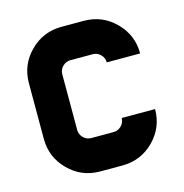

<svg xmlns="http://www.w3.org/2000/svg" viewBox="-97 -725 779 814"><g transform="rotate(-15 293.0 -317.5)"><path d="M341.8 -634.8Q422.9 -634.8 480 -577.6Q537.1 -520.5 537.1 -439.5H390.6Q390.6 -459.5 376.2 -473.9Q361.8 -488.3 341.8 -488.3H244.1Q224.1 -488.3 209.7 -473.9Q195.3 -459.5 195.3 -439.5V-195.3Q195.3 -175.3 209.7 -160.9Q224.1 -146.5 244.1 -146.5H341.8Q361.8 -146.5 376.2 -160.9Q390.6 -175.3 390.6 -195.3H537.1Q537.1 -114.3 480 -57.1Q422.9 0 341.8 0H244.1Q163.1 0 106 -57.1Q48.8 -114.3 48.8 -195.3V-439.5Q48.8 -520.5 106 -577.6Q163.1 -634.8 244.1 -634.8Z"/></g></svg>

Font: Audex
Style: Regular
Weight: 400
Designer: GGBotNet
Foundry: GGBotNet
Version: 1.00